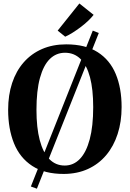

<svg xmlns="http://www.w3.org/2000/svg" viewBox="-20 -1014 765 1132"><path d="M527 -833.5 562.5 -819.5 197.5 98.5 162 85.5ZM357 11.5Q243 12 170 -35.8Q97 -83.5 62.5 -169Q28 -254.5 28 -366.5Q28 -453.5 51.5 -524.5Q75 -595.5 119.8 -646.5Q164.5 -697.5 227.8 -725Q291 -752.5 370 -752.5Q483.5 -752.5 555.8 -706.5Q628 -660.5 662.5 -577.5Q697 -494.5 697 -383Q697 -296 673.5 -223.8Q650 -151.5 605.8 -99Q561.5 -46.5 498.8 -17.8Q436 11 357 11.5ZM361.5 -38Q413.5 -38 451 -77Q488.5 -116 509 -192.8Q529.5 -269.5 529.5 -382.5Q529.5 -487.5 510.5 -558.8Q491.5 -630 454.5 -666.5Q417.5 -703 363.5 -703Q311 -703 273.5 -666Q236 -629 215.5 -554.2Q195 -479.5 195 -366.5Q195 -261.5 214.2 -188.2Q233.5 -115 270.5 -76.5Q307.5 -38 361.5 -38ZM364 -798 320 -833.5 448 -993.5 532 -926.5Q517.5 -908 497.5 -889.2Q477.5 -870.5 454.8 -853.5Q432 -836.5 409.2 -822Q386.5 -807.5 365 -798Z"/></svg>

Font: Merriweather 60pt
Style: Bold
Weight: 700
Version: Version 2.100